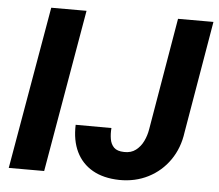

<svg xmlns="http://www.w3.org/2000/svg" viewBox="-51 -768 952 836"><g transform="rotate(5 424.5 -350.5)"><path d="M293.9 -710.9 170.9 0H16.1L139.6 -710.9ZM610.4 -220.7 693.8 -710.9H848.6L765.1 -220.7Q755.9 -151.9 719.5 -99.4Q683.1 -46.9 626.2 -17.8Q569.3 11.2 499.5 10.3Q430.2 8.8 382.8 -18.3Q335.4 -45.4 311.5 -94.7Q287.6 -144 290 -212.4L446.3 -211.9Q444.3 -186.5 448 -164.1Q451.7 -141.6 465.8 -127.4Q480 -113.3 510.3 -112.8Q540.5 -111.8 561.3 -127.7Q582 -143.6 594 -168.5Q606 -193.4 610.4 -220.7Z"/></g></svg>

Font: Roboto ExtraBold
Style: Italic
Weight: 800
Designer: Christian Robertson
Foundry: Google
Version: Version 3.009; 2024